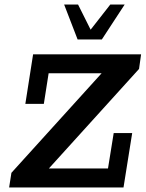

<svg xmlns="http://www.w3.org/2000/svg" viewBox="-20 -821 638 841"><path d="M20 0 30 -64 425 -500H193L172 -366H91L125 -583H598L589 -519L194 -83H453L478 -238H559L521 0ZM320 -648 261 -801H322L377 -691L463 -801H526L426 -648Z"/></svg>

Font: Rokkitt SemiBold SemiBold
Style: Italic
Weight: 600
Italic angle: -9°
Version: Version 3.103